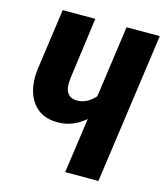

<svg xmlns="http://www.w3.org/2000/svg" viewBox="-105 -774 735 854"><g transform="rotate(15 262.5 -346.5)"><path d="M525 -693 428 0H275L311 -254Q281 -229 250.5 -217Q220 -205 184 -205Q113 -205 74.5 -251Q36 -297 36 -373Q36 -394 39 -415L78 -693H228L190 -411Q188 -393 188 -386Q188 -321 243 -321Q289 -321 326 -363L372 -693Z"/></g></svg>

Font: Fira Sans Extra Condensed
Style: Bold Italic
Weight: 700
Width: 3
Italic angle: -8°
Designer: Carrois Corporate & Edenspiekermann AG
Foundry: Carrois Corporate GbR & Edenspiekermann AG
Version: Version 4.203